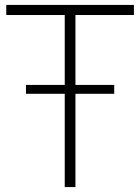

<svg xmlns="http://www.w3.org/2000/svg" viewBox="-20 -760 570 780"><path d="M243 0V-699H5.5V-740H524V-699H286.5V0ZM85.5 -379V-415H444V-379Z"/></svg>

Font: Encode Sans Semi Condensed ExtraLight
Style: Regular
Weight: 200
Width: 4
Designer: Multiple Designers
Foundry: Impallari Type
Version: Version 3.000; ttfautohint (v1.8.3) -l 8 -r 50 -G 200 -x 14 